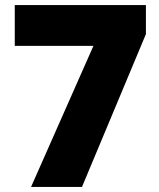

<svg xmlns="http://www.w3.org/2000/svg" viewBox="-20 -734 626 754"><path d="M102 0 347 -554H38V-714H553V-600L302 0Z"/></svg>

Font: Noto Sans Meetei Mayek Black
Style: Regular
Weight: 900
Designer: Monotype Design Team and Neelakash Kshetrimayum
Foundry: Monotype Imaging Inc.
Version: Version 2.002; ttfautohint (v1.8.4.7-5d5b)